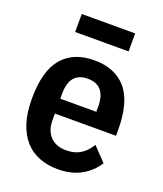

<svg xmlns="http://www.w3.org/2000/svg" viewBox="-136 -810 776 912"><g transform="rotate(20 252.5 -354.0)"><path d="M263 12Q212 12 169.5 -4.5Q127 -21 97 -54.5Q67 -88 50.5 -139.5Q34 -191 34 -261Q34 -402 90.5 -468Q147 -534 252 -534Q357 -534 413.5 -468Q470 -402 470 -261V-232H161V-198Q161 -146 190 -116Q219 -86 270 -86Q313 -86 342.5 -104.5Q372 -123 393 -158L459 -89Q430 -43 381 -15.5Q332 12 263 12ZM252 -441Q161 -441 161 -333V-307H343V-333Q343 -441 252 -441ZM119 -720H389V-629H119Z"/></g></svg>

Font: IBM Plex Sans Cond SmBld
Style: Regular
Weight: 600
Width: 3
Designer: Mike Abbink, Paul van der Laan, Pieter van Rosmalen
Foundry: Bold Monday
Version: Version 1.3